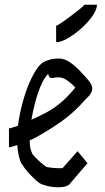

<svg xmlns="http://www.w3.org/2000/svg" viewBox="-20 -778 445 814"><path d="M228 16Q204 16 181 10.5Q158 5 147 -2Q129 -15 107 -38.5Q85 -62 74 -81L72 -82Q64 -97 59.5 -118Q55 -139 53 -163Q42 -159 33 -156.5Q24 -154 20 -154H18V-234H20Q23 -234 33.5 -237.5Q44 -241 56 -245Q63 -298 78 -351Q93 -404 113.5 -446.5Q134 -489 155 -508Q163 -515 173 -519Q183 -523 199 -527Q216 -530 230 -530Q252 -530 274 -515.5Q296 -501 316 -480.5Q336 -460 351 -442Q378 -412 369 -391Q364 -378 354.5 -368.5Q345 -359 340 -354Q294 -301 241 -263.5Q188 -226 126 -192Q122 -190 106 -183Q106 -164 108 -153Q110 -142 115 -131Q114 -127 131.5 -109Q149 -91 169 -76L177 -70Q182 -69 197 -67Q212 -65 228 -65H245L309 -137L351 -86L277 0H278Q265 16 228 16ZM113 -270Q146 -285 175.5 -300.5Q205 -316 235 -340.5Q265 -365 298 -405L299 -407Q286 -422 266.5 -436Q247 -450 230 -450Q225 -450 217 -449.5Q209 -449 207 -448Q194 -445 189 -452.5Q184 -460 185 -466Q169 -450 155 -419Q141 -388 130.5 -349Q120 -310 113 -270ZM218 -599V-669Q222 -669 240.5 -681.5Q259 -694 281.5 -711Q304 -728 320.5 -741.5Q337 -755 337 -758H391Q391 -737 372 -710Q353 -683 324.5 -657.5Q296 -632 267 -615.5Q238 -599 218 -599Z"/></svg>

Font: Syne Tactile
Style: Regular
Weight: 400
Designer: Lucas Descroix
Foundry: Bonjour Monde
Version: Version 2.100; ttfautohint (v1.8.3)